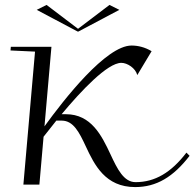

<svg xmlns="http://www.w3.org/2000/svg" viewBox="-20 -750 790 780"><path d="M295.2 -622H298.8L464.8 -710L424.8 -730L297 -633L169.2 -730L129.2 -710ZM24 -560 22.7 -545C55.9 -543.4 89.1 -541.8 122.3 -540.3L75 0H140L157 -194.5L208.8 -260H230.7C278.4 -260 302.1 -212 328.3 -155.9C364 -79.4 407.9 10 529.1 10C615.6 10 683.7 -31 750.2 -117L737.4 -130C675.3 -49 609.6 -10 530.9 -10C482.9 -10 457 -62.7 429.1 -122.5C393.2 -199.3 350.4 -286 248 -286H230.3C309 -380.3 416.3 -494.7 472.9 -494.7C497.4 -494.7 530.7 -473 537.7 -445L595.9 -542C568.9 -558.3 540.4 -565 514.4 -565C410.7 -565 239.7 -345.8 160.7 -236.7L189 -560Z"/></svg>

Font: Galberik
Style: Regular
Weight: 400
Designer: Gluk
Foundry: Gluk
Version: Version 0.50